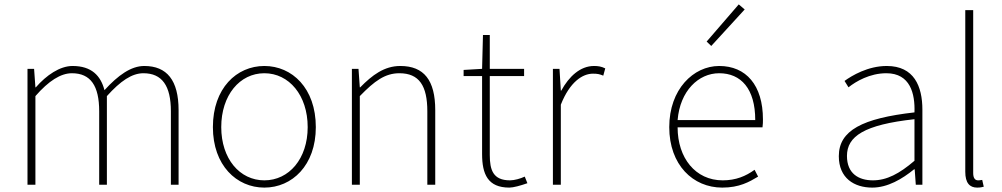

<svg xmlns="http://www.w3.org/2000/svg" viewBox="-20 -840 4558 873"><path d="M105 0H141V-403C201 -472 256 -507 307 -507C392 -507 431 -450 431 -334V0H466V-403C528 -472 580 -507 632 -507C717 -507 757 -450 757 -334V0H792V-339C792 -475 739 -540 636 -540C576 -540 517 -498 455 -430C438 -496 396 -540 310 -540C252 -540 191 -498 143 -443H141L135 -527H105Z M1182 13C1308 13 1416 -88 1416 -262C1416 -439 1308 -540 1182 -540C1056 -540 948 -439 948 -262C948 -88 1056 13 1182 13ZM1182 -20C1070 -20 986 -118 986 -262C986 -407 1070 -507 1182 -507C1294 -507 1379 -407 1379 -262C1379 -118 1294 -20 1182 -20Z M1580 0H1616V-403C1683 -472 1731 -507 1796 -507C1886 -507 1923 -450 1923 -334V0H1959V-339C1959 -475 1908 -540 1800 -540C1727 -540 1672 -498 1618 -443H1616L1610 -527H1580Z M2296 13C2314 13 2347 4 2378 -7L2366 -37C2347 -28 2319 -20 2299 -20C2222 -20 2207 -67 2207 -135V-494H2363V-527H2207V-681H2176L2172 -527L2088 -522V-494H2172V-140C2172 -48 2198 13 2296 13Z M2494 0H2530V-364C2571 -468 2629 -505 2676 -505C2697 -505 2706 -503 2723 -496L2732 -529C2714 -538 2699 -540 2681 -540C2618 -540 2567 -492 2532 -428H2530L2524 -527H2494Z M3264 13C3342 13 3387 -13 3427 -37L3411 -68C3371 -39 3326 -20 3266 -20C3142 -20 3061 -122 3061 -261H3447C3449 -275 3449 -286 3449 -297C3449 -453 3372 -540 3250 -540C3133 -540 3023 -434 3023 -262C3023 -90 3131 13 3264 13ZM3061 -294C3072 -427 3156 -507 3250 -507C3349 -507 3414 -437 3414 -294ZM3214 -631 3366 -797 3339 -820 3193 -651Z M3946 13C4016 13 4082 -26 4136 -70H4139L4144 0H4174V-341C4174 -448 4136 -540 4012 -540C3926 -540 3853 -496 3820 -472L3838 -443C3872 -470 3935 -507 4010 -507C4119 -507 4141 -414 4138 -329C3901 -302 3794 -247 3794 -130C3794 -30 3864 13 3946 13ZM3949 -20C3885 -20 3831 -50 3831 -131C3831 -220 3909 -273 4138 -298V-109C4069 -50 4012 -20 3949 -20Z M4423 13C4438 13 4444 11 4453 9L4446 -22C4435 -20 4431 -20 4427 -20C4413 -20 4405 -31 4405 -53V-794H4369V-59C4369 -8 4389 13 4423 13Z"/></svg>

Font: Harano Aji Gothic CN ExtraLight
Style: Regular
Weight: 250
Foundry: Masamichi Hosoda
Version: HaranoAjiGothicCN-ExtraLight version 20230610;ttx 4.39.4